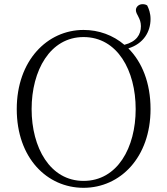

<svg xmlns="http://www.w3.org/2000/svg" viewBox="-20 -882 799 917"><path d="M131 -361C131 -545 219 -705 379 -705C541 -705 628 -545 628 -361C628 -177 541 -18 379 -18C219 -18 131 -177 131 -361ZM379 -739C206 -739 60 -593 60 -361C60 -127 205 15 379 15C554 15 699 -130 699 -361C699 -487 658 -586 593 -651C665 -673 699 -730 699 -791C699 -819 691 -840 683 -856C676 -861 668 -862 660 -862C642 -862 629 -848 629 -834C629 -812 653 -796 653 -757C653 -717 632 -683 574 -668C520 -714 452 -739 379 -739Z"/></svg>

Font: Noto Serif CJK HK ExtraLight
Style: Regular
Weight: 200
Designer: Ryoko NISHIZUKA 西塚涼子 (kana & ideographs); Frank Grießhammer (Latin, Greek & Cyrillic); Wenlong ZHANG 张文龙 (bopomofo); San
Foundry: Adobe
Version: Version 2.001;hotconv 1.1.0;makeotfexe 2.6.0